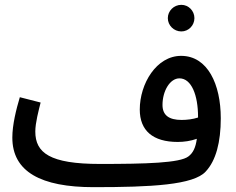

<svg xmlns="http://www.w3.org/2000/svg" viewBox="-20 -753 974 794"><path d="M730 -623C760 -623 784 -648 784 -678C784 -708 760 -733 730 -733C699 -733 674 -708 674 -678C674 -648 699 -623 730 -623ZM367 21C606 21 781 12 831 -44C873 -89 893 -165 893 -264C893 -404 839 -522 729 -522C627 -522 558 -407 558 -300C558 -213 612 -166 715 -166C741 -166 769 -170 794 -179C789 -142 778 -120 759 -106C724 -79 584 -75 393 -75C186 -75 126 -121 126 -209C126 -245 140 -297 148 -329L62 -351C47 -301 31 -237 31 -184C31 -43 149 21 367 21ZM652 -319C652 -377 683 -429 722 -429C772 -429 799 -359 799 -270V-267C778 -260 753 -257 731 -257C678 -257 652 -277 652 -319Z"/></svg>

Font: Noto Sans Arabic SemCond Med
Style: Regular
Weight: 500
Width: 4
Designer: Monotype Design Team, Nadine Chahine, Nizar Qandah and Khaled Hosny
Foundry: Monotype Imaging Inc.
Version: Version 2.012